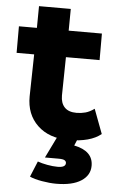

<svg xmlns="http://www.w3.org/2000/svg" viewBox="-57 -652 558 915"><g transform="rotate(5 221.5 -195.0)"><path d="M288 10Q194 10 139 -42.5Q84 -95 85 -181L89 -382H5V-509H91L92 -613H244L243 -509H402V-382H241L238 -198Q238 -162 257 -142Q276 -122 314 -122Q336 -122 356.5 -127.5Q377 -133 399 -149L443 -32Q392 10 288 10ZM247 223Q216 223 178.5 216.5Q141 210 120 200L151 125Q170 132 197 137Q224 142 247 142Q285 142 285 121Q285 113 277.5 108Q270 103 248 103H183L242 -18H339L317 34Q408 52 408 123Q408 169 366 196Q324 223 247 223Z"/></g></svg>

Font: Livvic
Style: Bold
Weight: 700
Designer: Jacques Le Bailly, Baron von Fonthausen
Version: Version 1.001; ttfautohint (v1.8.2)